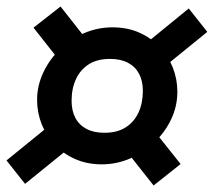

<svg xmlns="http://www.w3.org/2000/svg" viewBox="-36 -668 657 590"><path d="M41 -103 -16 -175 117 -283 183 -218ZM67 -583 150 -648 243 -530 156 -470ZM285 -260Q324 -260 350 -276.5Q376 -293 389.5 -322Q403 -351 403 -389Q403 -419 391.5 -441Q380 -463 357.5 -475Q335 -487 302 -487Q263 -487 237 -470.5Q211 -454 197.5 -425Q184 -396 184 -358Q184 -328 195.5 -306Q207 -284 229.5 -272Q252 -260 285 -260ZM277 -163Q232 -163 195.5 -179Q159 -195 132.5 -223Q106 -251 92 -286.5Q78 -322 78 -361Q78 -404 96.5 -444Q115 -484 147 -515.5Q179 -547 221 -565.5Q263 -584 310 -584Q355 -584 391.5 -568Q428 -552 454.5 -524Q481 -496 495 -460.5Q509 -425 509 -386Q509 -342 490.5 -302.5Q472 -263 439.5 -231.5Q407 -200 365 -181.5Q323 -163 277 -163ZM436 -98 342 -217 429 -277 519 -164ZM601 -570 468 -462 402 -526 544 -642Z"/></svg>

Font: Roboto Serif 20pt SemiBold
Style: Italic
Weight: 600
Italic angle: -10°
Version: Version 1.007